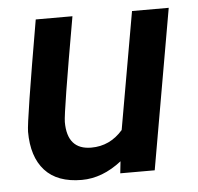

<svg xmlns="http://www.w3.org/2000/svg" viewBox="-43 -541 613 594"><g transform="rotate(-5 263.5 -243.5)"><path d="M415 0H308L312 -37Q252 10 188 10Q112 10 73.5 -32.5Q35 -75 35 -153Q35 -185 89 -497H203Q151 -202 151 -173Q151 -87 226 -87Q284 -87 324 -133L388 -497H502Z"/></g></svg>

Font: Cabin
Style: SemiBold Italic
Weight: 600
Designer: Pablo Impallari
Foundry: Pablo Impallari. www.impallari.com Igino Marini. www.ikern.com
Version: Version 1.005